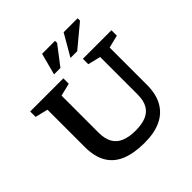

<svg xmlns="http://www.w3.org/2000/svg" viewBox="-234 -1123 1331 1331"><g transform="rotate(-45 431.0 -458.0)"><path d="M642.5 -261V-628L549 -651V-704H829V-651L735.5 -628V-262.5Q735.5 -171.5 701.2 -110.8Q667 -50 601.5 -19.5Q536 11 441 11Q336.5 11 266.5 -18Q196.5 -47 161.2 -107.8Q126 -168.5 126 -262.5V-628L32.5 -651V-704H357.5V-651L264 -628V-265.5Q264 -205.5 285.2 -167.2Q306.5 -129 349.5 -111Q392.5 -93 456.5 -93Q518.5 -93 559.8 -110.5Q601 -128 621.8 -165Q642.5 -202 642.5 -261ZM492.5 -769 585 -928.5H722V-905L558.5 -769ZM331.5 -769 373.5 -928.5H500.5V-908L394 -769Z"/></g></svg>

Font: Newsreader 7pt Medium
Style: Regular
Weight: 500
Designer: Hugues Gentile
Foundry: Production Type
Version: Version 1.003